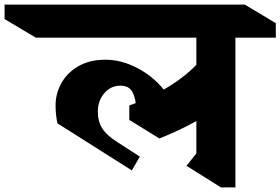

<svg xmlns="http://www.w3.org/2000/svg" viewBox="-146 -806 1221 836"><path d="M879 -642V10H816L666 -84L709 -138V-279Q638 -239 548 -203L417 -284V-347L445 -357Q439 -398 423.5 -415.5Q408 -433 379 -433Q336 -433 308 -400Q280 -367 280 -320Q280 -277 299.5 -246.5Q319 -216 367 -186L463 -124L428 -64L104 -269Q96 -306 96 -348Q96 -398 121 -443.5Q146 -489 195 -517.5Q244 -546 313 -546Q382 -546 450.5 -510.5Q519 -475 567 -416Q655 -467 709 -524V-642H10L-126 -723V-786H920L1055 -705V-642Z"/></svg>

Font: InknutAntiqua
Style: Bold
Weight: 700
Designer: Claus Eggers Srensen
Foundry: Claus Eggers Srensen
Version: Version 1.000; ttfautohint (v1.2) -l 7 -r 28 -G 50 -x 13 -D 